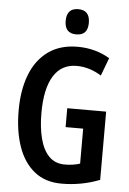

<svg xmlns="http://www.w3.org/2000/svg" viewBox="-61 -968 686 1023"><g transform="rotate(5 281.5 -457.0)"><path d="M303 -393H511V-28Q414 10 308 10Q220 10 162 -36.5Q104 -83 75 -166Q46 -249 46 -359Q46 -469 78 -551Q110 -633 173.5 -678.5Q237 -724 330 -724Q379 -724 422.5 -712Q466 -700 502 -678L466 -582Q402 -622 334 -622Q252 -622 210 -553.5Q168 -485 168 -356Q168 -278 183.5 -218.5Q199 -159 231.5 -126Q264 -93 316 -93Q361 -93 397 -105V-292H303ZM316 -924Q378 -924 378 -856Q378 -789 316 -789Q254 -789 254 -856Q254 -924 316 -924Z"/></g></svg>

Font: Noto Sans Lao ExtraCondensed SemiBold
Style: Regular
Weight: 600
Width: 2
Designer: Monotype Design Team
Foundry: Monotype Imaging Inc.
Version: Version 2.003; ttfautohint (v1.8.4.7-5d5b)